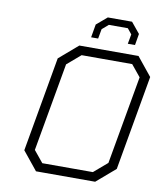

<svg xmlns="http://www.w3.org/2000/svg" viewBox="-98 -999 915 1077"><g transform="rotate(10 360.0 -460.0)"><path d="M355 -794 368 -869 428 -920H566L616 -859L605 -794H564L574 -849L549 -880H441L405 -849L395 -794ZM181 0 96 -105 191 -645 298 -737H635L720 -632L625 -92L518 0ZM208 -51H496L573 -117L662 -620L608 -686H320L243 -620L154 -117Z"/></g></svg>

Font: Tomorrow Light
Style: Italic
Weight: 300
Italic angle: -10°
Designer: Tony de Marco, Monica Rizzolli
Foundry: Just in Type
Version: Version 2.002